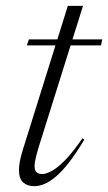

<svg xmlns="http://www.w3.org/2000/svg" viewBox="-20 -628 370 658"><path d="M72 -472.5 79 -493H330.5L326 -472.5ZM112 -122Q107.5 -107 104.5 -95.2Q101.5 -83.5 100 -74.5Q98.5 -65.5 98.5 -58.5Q98.5 -44 105.2 -37.8Q112 -31.5 124 -31.5Q137.5 -31.5 156.5 -41.5Q175.5 -51.5 201.8 -77.8Q228 -104 262.5 -154L269 -149.5Q240.5 -102 216.5 -71.2Q192.5 -40.5 171.5 -22.8Q150.5 -5 132.2 2.5Q114 10 97 10Q73.5 10 59.2 -3Q45 -16 45 -45.5Q45 -57 47.8 -73.5Q50.5 -90 58.5 -115.5L212.5 -608H264.5Z"/></svg>

Font: Newsreader 60pt Light
Style: Italic
Weight: 300
Italic angle: -17°
Designer: Hugues Gentile
Foundry: Production Type
Version: Version 1.003